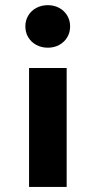

<svg xmlns="http://www.w3.org/2000/svg" viewBox="-20 -535 377 758"><path d="M243.2 203.1H94.7V-266.6H243.2ZM256.8 -430.7Q256.8 -406.7 245.4 -387.7Q233.9 -368.7 213.9 -357.7Q193.8 -346.7 168.9 -346.7Q143.6 -346.7 123.3 -357.7Q103 -368.7 91.6 -387.7Q80.1 -406.7 80.1 -430.7Q80.1 -454.6 91.6 -473.6Q103 -492.7 123.3 -503.7Q143.6 -514.6 168.9 -514.6Q193.8 -514.6 213.9 -503.7Q233.9 -492.7 245.4 -473.6Q256.8 -454.6 256.8 -430.7Z"/></svg>

Font: Wanted Sans
Style: Bold
Weight: 700
Designer: Original Design by Kil Hyung-jin and Kang Hanbin, Wanted Lab, Inc; Hangeul from Source Han Sans by Jang Soo-young and Ka
Foundry: Wanted Lab, Inc.
Version: Version 1.000